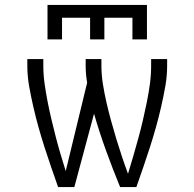

<svg xmlns="http://www.w3.org/2000/svg" viewBox="-20 -760 790 780"><path d="M173 -600V-740H577V-600H518V-688H404V-600H346V-688H232V-600ZM216 0Q202 -40 188 -80.5Q174 -121 161 -161.5Q148 -202 136.5 -243Q125 -284 115.5 -325.5Q106 -367 98.5 -409Q91 -451 91 -494V-520H156V-494Q156 -457 161 -421Q166 -385 173 -349Q180 -313 188.5 -277Q197 -241 206 -206Q215 -171 225.5 -135.5Q236 -100 247 -65L334 -424Q331 -441 329.5 -458.5Q328 -476 328 -494V-520H392V-494Q392 -456 398 -418.5Q404 -381 412.5 -344Q421 -307 431 -270.5Q441 -234 452 -197.5Q463 -161 475 -125Q487 -89 500 -54Q511 -90 521.5 -126Q532 -162 542 -198.5Q552 -235 560.5 -271.5Q569 -308 576.5 -345Q584 -382 589 -419Q594 -456 594 -494V-520H659V-494Q659 -451 651.5 -409Q644 -367 634.5 -325.5Q625 -284 613.5 -243Q602 -202 589 -161.5Q576 -121 562 -80.5Q548 -40 534 0H468Q438 -73 411 -147.5Q384 -222 362 -298L282 0Z"/></svg>

Font: Iosevka Aile Custom Light
Style: Regular
Weight: 300
Designer: Belleve Invis
Foundry: Belleve Invis
Version: Version 17.0.2; ttfautohint (v1.8.3)